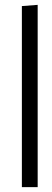

<svg xmlns="http://www.w3.org/2000/svg" viewBox="-20 -770 215 790"><path d="M70 0V-745L135 -750V0Z"/></svg>

Font: Antic
Style: Regular
Weight: 400
Version: Version 1.0002